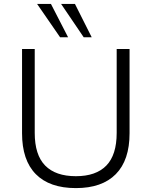

<svg xmlns="http://www.w3.org/2000/svg" viewBox="-20 -956 777 984"><path d="M369 8Q234 8 163.5 -63.5Q93 -135 93 -273V-705H158V-275Q158 -162 211.5 -107.5Q265 -53 369 -53Q472 -53 525 -107.5Q578 -162 578 -275V-705H644V-273Q644 -135 573.5 -63.5Q503 8 369 8ZM409 -765 293 -936H364L450 -765ZM288 -765 170 -936H241L329 -765Z"/></svg>

Font: Nunito Sans 10pt Light
Style: Regular
Weight: 300
Designer: Vernon Adams
Foundry: Vernon Adams
Version: Version 3.101;gftools[0.9.27]